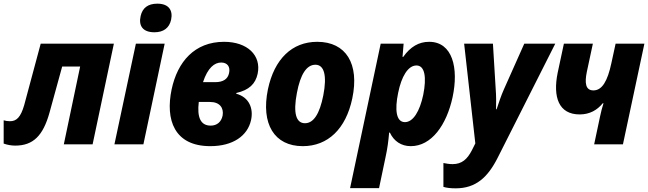

<svg xmlns="http://www.w3.org/2000/svg" viewBox="-50 -787 3535 1047"><path d="M33 7C131 7 185 -47 220 -173L289 -424H387L298 0H455L571 -549H172L82 -214C63 -148 40 -125 3 -126C-9 -126 -20 -128 -30 -131V-4C-10 3 11 7 33 7Z M792 -611C841 -611 873 -634 883 -679C894 -730 871 -767 808 -767C757 -767 727 -744 717 -700C705 -648 727 -611 792 -611ZM574 0H732L848 -549H691Z M1097 10C1220 10 1300 -46 1319 -132C1333 -195 1309 -257 1238 -276L1239 -280C1308 -296 1343 -329 1355 -385C1376 -485 1299 -559 1172 -559C1011 -559 918 -450 886 -300C851 -134 900 10 1097 10ZM1156 -446C1190 -446 1207 -423 1199 -388C1192 -355 1166 -339 1123 -339H1057C1083 -418 1120 -446 1156 -446ZM1099 -102C1043 -102 1024 -148 1034 -231H1095C1149 -231 1171 -198 1164 -157C1157 -122 1133 -102 1099 -102Z M1601 10C1738 10 1836 -84 1871 -250C1911 -439 1837 -559 1680 -559C1543 -559 1446 -466 1411 -300C1372 -111 1446 10 1601 10ZM1613 -115C1564 -115 1548 -171 1569 -280C1588 -382 1622 -434 1670 -434C1718 -434 1734 -375 1713 -267C1693 -166 1660 -115 1613 -115Z M1859 239H2017L2052 72C2063 22 2068 -17 2072 -64H2076C2098 -17 2138 10 2190 10C2303 10 2385 -105 2418 -257C2452 -416 2418 -559 2290 -559C2234 -559 2188 -532 2149 -477H2145L2151 -549H2026ZM2158 -121C2110 -121 2102 -188 2121 -280C2139 -370 2175 -430 2221 -430C2267 -430 2277 -365 2258 -270C2239 -180 2203 -121 2158 -121Z M2435 240C2545 240 2610 180 2664 73L2978 -549H2809L2698 -300C2683 -267 2669 -224 2658 -191H2655C2656 -225 2656 -266 2653 -303L2638 -549H2481L2542 -5L2523 33C2498 81 2469 108 2418 108C2400 108 2384 105 2368 102V232C2384 237 2404 240 2435 240Z M3190 0H3347L3464 -549H3307L3284 -443C3263 -344 3233 -294 3186 -294C3142 -294 3138 -336 3150 -395L3183 -549H3025L2991 -390C2964 -257 2997 -163 3111 -163C3166 -163 3207 -187 3237 -224H3241C3234 -202 3227 -176 3222 -151Z"/></svg>

Font: Noto Sans SemiCondensed ExtraBold
Style: Italic
Weight: 800
Width: 4
Italic angle: -12°
Designer: Monotype Design Team
Foundry: Monotype Imaging Inc.
Version: Version 2.013